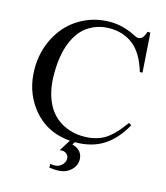

<svg xmlns="http://www.w3.org/2000/svg" viewBox="-125 -773 918 1060"><g transform="rotate(15 333.5 -243.0)"><path d="M602.1 -677.2 617.2 -452.1H602.1Q571.8 -553.2 515.6 -597.7Q459.5 -642.1 380.9 -642.1Q314.9 -642.1 261.7 -608.6Q208.5 -575.2 178 -502Q147.5 -428.7 147.5 -319.8Q147.5 -230 176.3 -164.1Q205.1 -98.1 262.9 -63Q320.8 -27.8 395 -27.8Q459.5 -27.8 508.8 -55.4Q558.1 -83 617.2 -165L632.3 -155.3Q582.5 -66.9 516.1 -25.9Q449.7 15.1 358.4 15.1Q193.8 15.1 103.5 -106.9Q36.1 -197.8 36.1 -320.8Q36.1 -419.9 80.6 -502.9Q125 -585.9 202.9 -631.6Q280.8 -677.2 373 -677.2Q444.8 -677.2 514.6 -642.1Q535.2 -631.3 543.9 -631.3Q557.1 -631.3 566.9 -640.6Q579.6 -653.8 585 -677.2ZM340.8 -7.8H370.1L345.7 30.8Q376.5 38.6 391.6 57.1Q406.7 75.7 406.7 102.1Q406.7 137.2 377.4 163.8Q348.1 190.4 301.8 190.4Q283.7 190.4 255.9 187V166Q269.5 168 279.3 168Q304.2 168 321.3 151.6Q338.4 135.3 338.4 114.3Q338.4 99.6 327.1 88.9Q315.9 78.1 299.3 78.1Q294.4 78.1 286.6 79.1Z"/></g></svg>

Font: Jameel Khushkhati
Style: Regular
Weight: 400
Version: Version 3.5